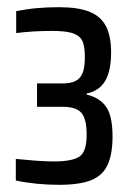

<svg xmlns="http://www.w3.org/2000/svg" viewBox="-20 -889 374 534"><path d="M144 -375Q113 -375 82.5 -378Q52 -381 24 -387V-447Q54 -444 80.5 -442Q107 -440 130 -440Q181 -440 201 -453.5Q221 -467 221 -514Q221 -558 206.5 -575Q192 -592 154 -592H83V-657H155Q176 -657 189.5 -663.5Q203 -670 209.5 -685.5Q216 -701 216 -730Q216 -764 207.5 -778Q199 -792 179.5 -797.5Q160 -803 125 -803Q98 -803 73 -801.5Q48 -800 25 -797V-858Q55 -864 84 -866.5Q113 -869 144 -869Q197 -869 228.5 -856.5Q260 -844 274.5 -816.5Q289 -789 289 -743Q289 -692 272.5 -664Q256 -636 221 -629V-626Q258 -617 275.5 -591.5Q293 -566 293 -509Q293 -461 279.5 -431Q266 -401 234 -388Q202 -375 144 -375Z"/></svg>

Font: Farlight84_Sys_V01
Style: Regular
Weight: 400
Designer: Ryoko NISHIZUKA  (kana, bopomofo & ideographs); Paul D. Hunt (Latin, Greek & Cyrillic); Sandoll Communications , Soo-you
Foundry: Adobe
Version: Version 2.004;October 29, 2024;FontCreator 14.0.0.2814 64-bi